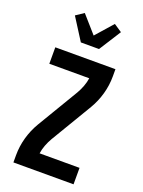

<svg xmlns="http://www.w3.org/2000/svg" viewBox="-180 -1070 859 1152"><g transform="rotate(20 250.0 -494.5)"><path d="M58 0V-46Q58 -103 73.5 -158.5Q89 -214 118 -263L275 -526Q289 -550 299 -576.5Q309 -603 313 -630H58V-735H442V-689Q442 -632 426.5 -576.5Q411 -521 382 -472L225 -209Q211 -185 201 -158.5Q191 -132 187 -105H442V0ZM192 -815 103 -955 154 -989 250 -880 346 -989 397 -955 308 -815Z"/></g></svg>

Font: Iosevka Curly Extrabold
Style: Regular
Weight: 800
Monospace: yes
Designer: Belleve Invis
Foundry: Belleve Invis
Version: Version 22.1.2; ttfautohint (v1.8.4)